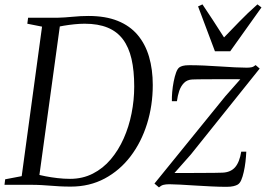

<svg xmlns="http://www.w3.org/2000/svg" viewBox="-28 -822 1183 854"><path d="M97 -743H225.5Q261 -744 296 -747.5Q331 -751 365.5 -751Q441.5 -751 495.5 -729.2Q549.5 -707.5 584 -666.8Q618.5 -626 635 -569.5Q651.5 -513 651.5 -444Q651.5 -353 626 -271.2Q600.5 -189.5 552.8 -126.8Q505 -64 437.8 -28Q370.5 8 287 8Q259.5 8 238 6.8Q216.5 5.5 196.8 4Q177 2.5 155.8 1.2Q134.5 0 107.5 0H-8L-5 -24.5L68.5 -38.5L159 -703.5L93.5 -716.5ZM143.5 -16 128 -49Q148.5 -43 174.2 -38Q200 -33 228 -29.8Q256 -26.5 283.5 -26.5Q339.5 -26.5 385 -49.8Q430.5 -73 464.8 -113.5Q499 -154 522.2 -206.2Q545.5 -258.5 557.2 -317.8Q569 -377 569 -437Q569 -507.5 557 -559.8Q545 -612 518.8 -647Q492.5 -682 450.5 -699.2Q408.5 -716.5 348.5 -716.5Q327 -716.5 302.8 -714Q278.5 -711.5 256.5 -707.8Q234.5 -704 221 -700.5L241.5 -729.5ZM1041 -469.5Q1029.5 -469.5 1006.8 -469.8Q984 -470 955.8 -469.8Q927.5 -469.5 900.5 -469.5Q873.5 -469.5 853.8 -469.2Q834 -469 827.5 -468.5Q804.5 -467.5 790.5 -453.2Q776.5 -439 769.2 -417.5Q762 -396 759 -372H736.5Q736 -390 738 -413Q740 -436 744.5 -459Q749 -482 755.2 -499.2Q761.5 -516.5 770 -522.5Q775.5 -526.5 785.5 -529.2Q795.5 -532 814.5 -532Q844 -532 879.2 -530.5Q914.5 -529 950.2 -526.5Q986 -524 1017.2 -522.5Q1048.5 -521 1069 -521Q1081.5 -521 1090.5 -522.8Q1099.5 -524.5 1109 -532.5L1127 -517L821 -135L748 -52.5Q767.5 -52.5 799.8 -52.5Q832 -52.5 866 -52.8Q900 -53 926.5 -53.2Q953 -53.5 961.5 -54Q998 -55.5 1017.8 -78.2Q1037.5 -101 1045 -147.5H1067.5Q1066.5 -125.5 1063.8 -102Q1061 -78.5 1056.2 -57.2Q1051.5 -36 1045 -21Q1038.5 -6 1028.5 -0.5Q1022.5 3 1010.5 6Q998.5 9 979.5 9Q949 9 912.5 7.2Q876 5.5 839.8 3.2Q803.5 1 773.5 -0.8Q743.5 -2.5 725.5 -2.5Q709.5 -2.5 699 0.2Q688.5 3 679 11.5L659 -5.5L973.5 -393ZM928 -594 853 -793.5 872.5 -802.5Q894.5 -769.5 918.5 -733.2Q942.5 -697 968.5 -655.5Q1002.5 -690.5 1037.2 -726.5Q1072 -762.5 1117 -802.5L1135 -789L996 -594Z"/></svg>

Font: Merriweather 96pt Light
Style: Italic
Weight: 300
Italic angle: -7.8°
Version: Version 2.101